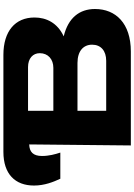

<svg xmlns="http://www.w3.org/2000/svg" viewBox="150 -940 790 1130"><g transform="rotate(-90 545.0 -375.0)"><path d="M216 -750C86 -750 18 -681 18 -570C18 -508 39 -456 58 -415H212C202 -445 192 -482 192 -523C192 -575 216 -597 260 -598L254 0H807C973 0 1057 -89 1057 -211C1057 -302 1005 -369 896 -395C976 -432 1007 -498 1007 -567C1007 -681 926 -750 787 -750ZM458 -314H739C810 -314 847 -279 847 -228C847 -176 811 -145 752 -145H458ZM458 -605H715C767 -605 797 -576 797 -536C797 -487 761 -456 711 -456H458Z"/></g></svg>

Font: Bounded
Style: Bold
Weight: 700
Designer: Vlad Churkin
Version: Version 3.0